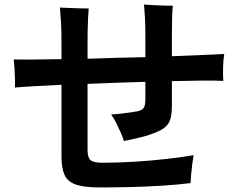

<svg xmlns="http://www.w3.org/2000/svg" viewBox="-20 -801 1040 840"><path d="M414 19Q348 19 312 6.5Q276 -6 262.5 -35.5Q249 -65 249 -116V-430Q184 -427 130.5 -424Q77 -421 45 -418Q46 -433 45.5 -456Q45 -479 43.5 -502.5Q42 -526 40 -541Q72 -540 120.5 -540.5Q169 -541 228 -542Q233 -542 238.5 -542Q244 -542 249 -542V-616Q249 -672 246.5 -710.5Q244 -749 242 -768Q259 -767 283.5 -766Q308 -765 331.5 -764.5Q355 -764 368 -764Q367 -750 365.5 -724.5Q364 -699 363.5 -670Q363 -641 363 -616V-544Q425 -546 489.5 -548Q554 -550 616 -551V-645Q616 -692 614 -726.5Q612 -761 610 -781Q628 -780 652 -778.5Q676 -777 699 -776.5Q722 -776 736 -776Q734 -757 733 -725Q732 -693 732 -648V-555Q806 -558 866.5 -560.5Q927 -563 961 -565Q957 -542 956 -506.5Q955 -471 957 -447Q922 -449 863 -448.5Q804 -448 732 -446V-337Q732 -285 717 -261.5Q702 -238 667 -224Q632 -209 594.5 -200Q557 -191 522 -184Q518 -199 508.5 -220.5Q499 -242 488 -264Q477 -286 466 -300Q484 -301 506.5 -303.5Q529 -306 549.5 -309Q570 -312 581 -314Q603 -319 609.5 -330Q616 -341 616 -369V-443Q554 -441 489.5 -439Q425 -437 363 -434V-145Q363 -112 376 -100.5Q389 -89 430 -89Q495 -89 569 -93.5Q643 -98 711.5 -106Q780 -114 827 -122Q824 -106 821 -82Q818 -58 816 -35.5Q814 -13 814 0Q758 7 687 11.5Q616 16 544.5 17.5Q473 19 414 19Z"/></svg>

Font: Zen Kaku Gothic Antique
Style: Bold
Weight: 700
Designer: Yoshimichi Ohira
Foundry: Positype
Version: Version 1.001